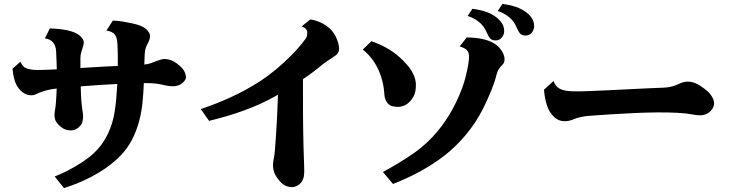

<svg xmlns="http://www.w3.org/2000/svg" viewBox="-20 -896 3720 979"><path d="M233.9 -751Q256.8 -750.5 280.5 -748Q304.2 -745.6 325.2 -741.2Q346.2 -736.3 362.8 -729Q379.4 -721.7 390.1 -710.9Q397.5 -703.6 402.3 -696.3Q407.2 -689 407.2 -680.2Q407.2 -670.4 402.8 -657.2Q399.4 -646.5 394.8 -631.3Q390.1 -616.2 390.1 -602.1V-549.3Q407.2 -550.3 423.6 -551.3Q439.9 -552.2 455.1 -553.2Q486.8 -555.2 518.3 -556.9Q549.8 -558.6 580.6 -559.6Q581.5 -617.2 579.1 -665Q578.6 -685.1 575.2 -698.5Q571.8 -711.9 564.9 -720.2Q558.6 -728.5 547.9 -733.2Q537.1 -737.8 522.9 -740.2L555.2 -791Q577.6 -790.5 603.8 -786.4Q629.9 -782.2 653.8 -776.9Q678.2 -772 696.8 -764.4Q715.3 -756.8 725.1 -748Q733.9 -739.7 739.5 -730.5Q745.1 -721.2 745.1 -712.9Q745.1 -704.1 741.9 -693.8Q738.8 -683.6 733.9 -675.8Q726.1 -662.6 722.4 -649.4Q718.8 -636.2 717.8 -619.1L716.8 -592.8Q716.3 -579.6 715.8 -566.9Q736.3 -569.3 750 -574Q763.7 -578.6 775.9 -584Q786.6 -588.4 798.8 -591.8Q811 -595.2 816.9 -595.2Q826.7 -595.2 839.1 -592.8Q851.6 -590.3 865.2 -583Q883.8 -572.3 897.9 -559.6Q912.1 -546.9 919.9 -532.2Q928.2 -516.1 928.2 -502Q928.2 -495.6 924.6 -489.3Q920.9 -482.9 915 -477.1Q904.3 -466.3 890.6 -461.2Q877 -456.1 862.8 -456.1Q852.5 -456.1 840.8 -457.5Q829.1 -459 820.8 -460.9Q805.2 -465.3 782 -468.8Q758.8 -472.2 735.8 -472.2H713.4Q711.4 -419.9 706.3 -370.8Q701.2 -321.8 689.9 -279.8Q674.8 -224.1 651.9 -181.2Q628.9 -138.2 595.5 -103.3Q562 -68.4 515.1 -36.1Q482.4 -13.7 446 5.4Q409.7 24.4 374 38.8Q338.4 53.2 306.2 63L258.8 3.9Q290.5 -8.3 326.2 -26.6Q361.8 -44.9 396 -67.1Q430.2 -89.4 456.1 -112.8Q502 -154.8 529.1 -211.4Q556.2 -268.1 564.9 -328.1Q569.8 -359.4 573 -395Q576.2 -430.7 578.1 -467.8Q533.2 -465.8 485.6 -462.6Q438 -459.5 391.6 -455.6Q392.1 -434.6 392.8 -417.5Q393.6 -400.4 394 -391.1Q395 -382.8 396 -369.6Q397 -356.4 398.9 -342.8Q401.4 -329.6 402.6 -318.4Q403.8 -307.1 403.8 -300.8Q403.8 -290 400.9 -277.6Q397.9 -265.1 391.1 -256.8Q369.6 -231 340.8 -231Q325.2 -231 310.8 -236.6Q296.4 -242.2 279.8 -258.8Q264.2 -274.4 261 -287.1Q257.8 -299.8 257.8 -308.1Q257.8 -312.5 258.5 -319.6Q259.3 -326.7 259.8 -331.1Q261.7 -340.8 263.2 -352.5Q264.6 -364.3 265.1 -374Q266.1 -386.7 267.3 -404.5Q268.6 -422.4 269 -444.8Q252 -442.9 236.8 -439.9Q221.7 -437 208 -433.1Q203.1 -431.6 195.1 -428.7Q187 -425.8 179 -422.6Q170.9 -419.4 166 -417Q159.7 -414.1 154.3 -412.1Q148.9 -410.2 139.2 -410.2Q115.2 -410.2 95.5 -425.3Q75.7 -440.4 63 -464.8Q55.7 -479 50.5 -501.7Q45.4 -524.4 43.9 -545.9L84 -581.1Q92.8 -562 106 -551.8Q115.2 -545.9 133.3 -542.5Q151.4 -539.1 170.9 -539.1Q187 -539.1 212.6 -540Q238.3 -541 269.5 -542.5Q269 -565.4 268.1 -588.9Q267.1 -612.3 266.1 -634.8Q264.6 -663.1 250 -680.2Q234.9 -697.3 209 -700.2Z M1562 -796.9Q1596.7 -792 1627.2 -775.1Q1657.7 -758.3 1675.8 -734.9Q1691.4 -714.8 1700.2 -689.9Q1709 -665 1709 -647.9Q1709 -633.8 1701.4 -623.5Q1693.8 -613.3 1674.8 -602.1Q1664.1 -595.2 1647.7 -584.2Q1631.3 -573.2 1617.2 -561Q1599.6 -546.4 1576.2 -528.8Q1552.7 -511.2 1524.9 -492.7V-392.1Q1524.9 -345.7 1525.1 -304Q1525.4 -262.2 1526.1 -222.2Q1526.9 -182.1 1527.8 -140.1Q1528.8 -98.1 1530.8 -50.8Q1531.7 -30.8 1531 -12.5Q1530.3 5.9 1524.9 18.1Q1517.1 37.6 1500.7 47.9Q1484.4 58.1 1468.8 58.1Q1451.7 58.1 1435.8 50.8Q1419.9 43.5 1405.8 26.9Q1386.2 3.9 1379.6 -13.4Q1373 -30.8 1372.1 -45.9Q1371.6 -59.6 1373.3 -71.8Q1375 -84 1377.9 -98.1Q1379.9 -107.4 1382.3 -137Q1384.8 -166.5 1387.7 -210.4Q1390.6 -254.4 1393.1 -306.6Q1395.5 -358.9 1397.5 -413.1Q1394 -411.1 1390.4 -409.2Q1386.7 -407.2 1382.8 -404.8Q1307.1 -362.3 1220.2 -331.3Q1133.3 -300.3 1045.9 -279.8L1003.9 -339.8Q1082.5 -366.2 1158.2 -400.9Q1233.9 -435.5 1306.2 -481.9Q1345.7 -507.8 1387.5 -542.2Q1429.2 -576.7 1468 -616.5Q1506.8 -656.2 1537.1 -696.8Q1543.9 -706.1 1545.4 -714.1Q1546.9 -722.2 1546.9 -730Q1546.9 -739.3 1540.3 -747.6Q1533.7 -755.9 1518.1 -761.2Z M2542 -876Q2581.1 -871.1 2611.3 -860.6Q2641.6 -850.1 2665 -832Q2681.6 -819.3 2692.6 -802Q2703.6 -784.7 2703.6 -762.2Q2703.6 -744.6 2691.9 -729.7Q2680.2 -714.8 2659.7 -714.8Q2641.1 -714.8 2631.8 -725.3Q2622.6 -735.8 2612.8 -758.8Q2600.1 -789.1 2575.2 -809.3Q2550.3 -829.6 2517.6 -839.8ZM2388.7 -851.1Q2427.7 -846.2 2458.3 -835.7Q2488.8 -825.2 2511.7 -807.1Q2528.3 -794.4 2539.6 -777.1Q2550.8 -759.8 2550.8 -736.8Q2550.8 -719.7 2538.8 -704.8Q2526.9 -689.9 2506.8 -689.9Q2488.3 -689.9 2479 -700.4Q2469.7 -710.9 2460 -733.9Q2447.3 -764.2 2422.1 -784.2Q2397 -804.2 2364.7 -814.9ZM2359.9 -705.1Q2402.8 -704.6 2436.5 -697.8Q2470.2 -690.9 2495.6 -676.8Q2512.7 -667.5 2525.6 -653.3Q2538.6 -639.2 2545.7 -623.5Q2552.7 -607.9 2552.7 -594.2Q2552.7 -586.4 2550.5 -579.3Q2548.3 -572.3 2543 -566.9Q2533.2 -557.6 2524.7 -545.4Q2516.1 -533.2 2511.7 -515.1Q2503.9 -481.4 2485.6 -436Q2467.3 -390.6 2441.9 -339.8Q2406.2 -269 2354 -207Q2301.8 -145 2241.7 -99.1Q2185.5 -56.2 2118.4 -20Q2051.3 16.1 1983.9 42L1932.6 -19Q1970.7 -39.6 2012.2 -64.5Q2053.7 -89.4 2092.8 -117.2Q2131.8 -145 2162.6 -174.8Q2212.4 -222.7 2252 -281.2Q2291.5 -339.8 2319.8 -405.8Q2342.3 -458 2353.3 -500.7Q2364.3 -543.5 2368.7 -574.2Q2373 -600.6 2370.8 -616.9Q2368.7 -633.3 2357.7 -643.1Q2346.7 -652.8 2323.7 -659.2ZM1874 -686Q1925.8 -667.5 1964.1 -644Q2002.4 -620.6 2033.7 -588.9Q2070.8 -552.2 2085.7 -521.7Q2100.6 -491.2 2100.6 -464.8Q2100.6 -443.8 2097.7 -429.7Q2094.7 -415.5 2089.1 -405Q2083.5 -394.5 2074.7 -383.8Q2059.6 -365.7 2042.2 -358.4Q2024.9 -351.1 2009.8 -351.1Q1993.2 -351.1 1980.5 -354.5Q1967.8 -357.9 1959 -367.2Q1951.2 -374.5 1946 -386.7Q1940.9 -398.9 1939.9 -413.1Q1936 -484.4 1907.7 -544.2Q1879.4 -604 1829.6 -643.1Z M2802.7 -482.9Q2811.5 -456.1 2832.8 -444.3Q2854 -432.6 2889.2 -430.9Q2924.3 -429.2 2974.1 -431.2Q3022 -433.1 3075.2 -435.5Q3128.4 -438 3181.4 -440.7Q3234.4 -443.4 3282.2 -445.6Q3330.1 -447.8 3367.2 -449.2Q3391.1 -450.2 3410.6 -456.3Q3430.2 -462.4 3443.8 -469.2Q3495.6 -494.6 3549.8 -459Q3588.4 -434.1 3604.7 -411.6Q3621.1 -389.2 3621.1 -369.1Q3621.1 -355 3612.5 -341.6Q3604 -328.1 3589.8 -318.8Q3577.6 -311.5 3560.8 -308.8Q3543.9 -306.2 3513.2 -312Q3480.5 -318.4 3433.6 -320.8Q3386.7 -323.2 3330.6 -322.8Q3274.4 -322.3 3214.1 -319.6Q3153.8 -316.9 3094.2 -313Q3034.7 -309.1 2981 -305.2Q2962.4 -303.7 2941.7 -299.3Q2920.9 -294.9 2905.8 -288.1Q2880.4 -276.9 2854 -278.1Q2827.6 -279.3 2806.2 -298.8Q2779.8 -323.2 2768.3 -360.4Q2756.8 -397.5 2753.9 -439Z"/></svg>

Font: BIZ UDPMincho
Style: Bold
Weight: 700
Designer: TypeBank Co., Ltd.
Foundry: Morisawa Inc.
Version: Version 1.06